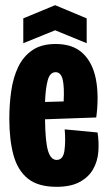

<svg xmlns="http://www.w3.org/2000/svg" viewBox="-20 -710 415 742"><path d="M199 12Q127 12 87.5 -20Q48 -52 32 -111Q16 -170 16 -251Q16 -307 23.5 -359Q31 -411 50.5 -451.5Q70 -492 105 -516Q140 -540 195 -540Q262 -540 300 -504Q338 -468 350.5 -404.5Q363 -341 352 -256L154 -249Q155 -163 165.5 -127.5Q176 -92 199 -92Q224 -92 229 -127.5Q234 -163 230 -210L357 -198Q363 -160 360 -123Q357 -86 339.5 -55.5Q322 -25 287.5 -6.5Q253 12 199 12ZM195 -431Q173 -431 164.5 -400Q156 -369 154 -316L226 -318Q229 -376 222 -403.5Q215 -431 195 -431ZM70 -543V-639L193 -690L315 -639V-543L193 -593Z"/></svg>

Font: Bricolage Grotesque 96pt Condensed Bricolage Grotesque 48pt Condensed Regular
Style: Bold
Weight: 700
Width: 3
Designer: Mathieu Triay
Foundry: Atelier Triay
Version: Version 1.001; ttfautohint (v1.8.4.7-5d5b);gftools[0.9.33.de